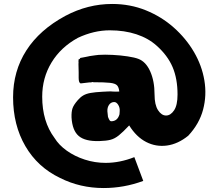

<svg xmlns="http://www.w3.org/2000/svg" viewBox="-20 -809 1086 969"><path d="M503 140Q384 140 283 89Q170 35 108 -71.5Q46 -178 46 -318Q46 -450 113 -554.5Q180 -659 310 -729Q423 -789 546 -789Q637 -789 716 -757Q795 -725 857 -670Q919 -615 959 -546.5Q999 -478 1011.5 -403Q1024 -328 1005 -256Q986 -184 930 -124Q878 -82 822.5 -74.5Q767 -67 717.5 -92.5Q668 -118 632 -176Q601 -143 580 -126Q559 -109 537.5 -103.5Q516 -98 481 -97Q410 -95 377.5 -122.5Q345 -150 341 -216Q340 -245 346 -262.5Q352 -280 373 -304Q386 -319 400.5 -327.5Q415 -336 437.5 -340Q460 -344 497 -346Q514 -347 528 -347.5Q542 -348 549 -347Q565 -346 582 -347Q580 -368 571 -378Q562 -388 535 -391Q508 -394 452 -394H451Q444 -396 443.5 -394.5Q443 -393 436 -393H430L387 -388Q377 -391 377 -416Q377 -421 377 -425.5Q377 -430 377 -443.5Q377 -457 376 -486Q377 -493 376 -500L377 -510Q380 -510 382 -511L385 -516Q386 -517 387 -517Q390 -517 396 -518.5Q402 -520 409 -521L424 -524Q430 -526 433 -526Q454 -529 461 -530Q468 -531 478 -532Q508 -534 548 -532Q588 -530 624 -524.5Q660 -519 678 -512Q716 -498 738 -449Q760 -400 760 -332Q760 -280 777.5 -253Q795 -226 818 -226Q841 -226 858.5 -252Q876 -278 876 -332Q876 -412 851 -470.5Q826 -529 771 -578Q729 -616 668.5 -636Q608 -656 534 -656Q454 -656 373 -618Q287 -571 240 -493.5Q193 -416 193 -321Q193 -196 255 -113Q277 -77 317 -48.5Q357 -20 408 -3.5Q459 13 513 13Q585 13 658 -16L703 104Q606 140 503 140ZM541 -197Q573 -197 583 -232L584 -246Q586 -265 576.5 -280Q567 -295 555 -294Q539 -293 530 -279.5Q521 -266 522 -247L525 -219Q530 -206 533.5 -201.5Q537 -197 541 -197Z"/></svg>

Font: Sigmar
Style: Regular
Weight: 400
Designer: Vernon Adams
Foundry: Vernon Adams
Version: Version 1.000; ttfautohint (v1.8.4.7-5d5b);gftools[0.9.24]